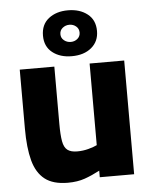

<svg xmlns="http://www.w3.org/2000/svg" viewBox="-54 -789 662 846"><g transform="rotate(-5 277.5 -366.5)"><path d="M212 12Q147 12 110.5 -16.5Q74 -45 59 -101Q44 -157 44 -242V-503H197V-249Q197 -201 202 -173Q207 -145 222 -133.5Q237 -122 265 -122Q291 -122 315 -128.5Q339 -135 353 -142V-503H506V0H354V-29Q320 -11 287.5 0.5Q255 12 212 12ZM278 -542Q226 -542 192.5 -568.5Q159 -595 159 -643Q159 -692 192.5 -718.5Q226 -745 278 -745Q330 -745 364 -718.5Q398 -692 398 -643Q398 -597 365 -569.5Q332 -542 278 -542ZM279 -605Q296 -605 308.5 -615.5Q321 -626 321 -643Q321 -660 308.5 -670.5Q296 -681 279 -681Q262 -681 249 -670.5Q236 -660 236 -643Q236 -626 249 -615.5Q262 -605 279 -605Z"/></g></svg>

Font: Cairo ExtraBold
Style: Regular
Weight: 800
Designer: Mohamed Gaber, Accademia di Belle Arti di Urbino
Foundry: Kief Type Foundry, Accademia di Belle Arti di Urbino
Version: Version 3.117